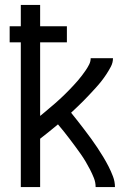

<svg xmlns="http://www.w3.org/2000/svg" viewBox="-20 -755 540 775"><path d="M64 0V-584H19V-649H64V-735H142V-649H250V-584H142V-287Q152 -295 162 -303.5Q172 -312 182 -320.5Q192 -329 202 -337.5Q212 -346 221.5 -355Q231 -364 240.5 -373Q250 -382 259 -391.5Q268 -401 277 -410.5Q286 -420 294.5 -430Q303 -440 311 -450.5Q319 -461 326.5 -472Q334 -483 340 -495Q346 -507 346 -520H436Q436 -502 427.5 -486Q419 -470 409.5 -455.5Q400 -441 389 -427Q378 -413 366 -400Q354 -387 342 -374Q330 -361 317.5 -348.5Q305 -336 292.5 -324Q280 -312 267 -300Q281 -283 294.5 -265.5Q308 -248 321.5 -230.5Q335 -213 348 -195Q361 -177 373 -159Q385 -141 396.5 -122Q408 -103 418 -83.5Q428 -64 436 -43Q444 -22 444 0H366Q366 -19 359 -36.5Q352 -54 343.5 -70.5Q335 -87 325.5 -103Q316 -119 305 -134.5Q294 -150 283 -165Q272 -180 260.5 -195Q249 -210 237.5 -224.5Q226 -239 214 -253Q196 -238 178 -223.5Q160 -209 142 -195V0Z"/></svg>

Font: Zed Sans
Style: Regular
Weight: 400
Designer: Belleve Invis
Foundry: Belleve Invis
Version: Version 1.0.0; ttfautohint (v1.8.4)